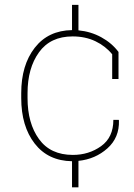

<svg xmlns="http://www.w3.org/2000/svg" viewBox="-20 -664 559 803"><path d="M284.7 -16.1Q351.6 -16.1 402.8 -52.7Q454.1 -89.4 454.1 -162.6H476.6L477.5 -159.7Q479.5 -88.4 429.2 -43.5Q378.9 1.5 308.1 8.8V119.6H281.2V10.3Q181.2 8.8 125 -63.7Q68.8 -136.2 68.8 -253.9V-274.4Q68.8 -391.6 125.2 -464.1Q181.6 -536.6 281.2 -538.1V-643.6H308.1V-537.1Q359.9 -532.2 403.8 -508.1Q447.8 -483.9 475.6 -446.8V-333.5H449.2V-437Q421.4 -471.2 379.2 -491.5Q336.9 -511.7 283.7 -511.7Q190.9 -511.7 143.1 -445.3Q95.2 -378.9 95.2 -274.4V-253.9Q95.2 -148.4 143.1 -82.3Q190.9 -16.1 284.7 -16.1Z"/></svg>

Font: TypoPRO Roboto Slab
Style: Thin
Weight: 250
Designer: Google
Version: Version 1.100263; 2013; ttfautohint (v0.94.20-1c74) -l 8 -r 